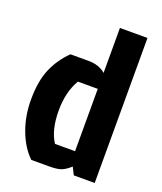

<svg xmlns="http://www.w3.org/2000/svg" viewBox="-131 -785 735 871"><g transform="rotate(20 236.5 -350.0)"><path d="M430 0H329L311 -36Q289 -16 269.5 -8Q250 0 211 0H124Q80 -42 54.5 -110Q29 -178 29 -256Q29 -347 54.5 -406Q80 -465 127 -511H213Q266 -511 297 -483V-700H430ZM297 -406H201Q164 -343 164 -253Q164 -160 200 -105H297Z"/></g></svg>

Font: Jockey One
Style: Regular
Weight: 400
Designer: TypeTogether
Foundry: TypeTogether
Version: Version 1.002